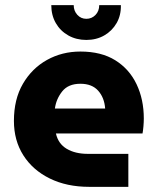

<svg xmlns="http://www.w3.org/2000/svg" viewBox="-20 -725 603 745"><path d="M326 0Q239 0 173 -32.5Q107 -65 70.5 -122.5Q34 -180 34 -256Q34 -340 69 -400Q104 -460 162.5 -492.5Q221 -525 292 -525Q373 -525 427.5 -491Q482 -457 510 -398Q538 -339 538 -265Q538 -251 536.5 -234Q535 -217 533 -207H197Q206 -167 239 -147.5Q272 -128 321 -128H478V0ZM193 -304H388Q385 -346 361 -373Q337 -400 292 -400Q245 -400 221.5 -370.5Q198 -341 193 -304ZM315 -570Q276 -570 245 -587.5Q214 -605 196.5 -635.5Q179 -666 179 -705H266Q266 -683 280 -667.5Q294 -652 315 -652Q336 -652 350.5 -667Q365 -682 365 -705H449Q450 -666 432.5 -635.5Q415 -605 384.5 -587.5Q354 -570 315 -570Z"/></svg>

Font: MuseoModerno
Style: Bold
Weight: 700
Designer: Pablo Cosgaya, Héctor Gatti, Marcela Romero, and the Authors of The MuseoModerno Project.
Foundry: Omnibus-Type Team
Version: Version 1.001